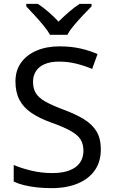

<svg xmlns="http://www.w3.org/2000/svg" viewBox="-20 -964 589 994"><path d="M502 -191Q502 -127 471 -82.5Q440 -38 382.5 -14Q325 10 247 10Q207 10 170.5 6Q134 2 104 -5.5Q74 -13 51 -24V-110Q87 -94 140.5 -81Q194 -68 251 -68Q304 -68 340 -82Q376 -96 394 -122Q412 -148 412 -183Q412 -218 397 -242Q382 -266 345.5 -286.5Q309 -307 244 -330Q183 -352 142 -380Q101 -408 80.5 -447.5Q60 -487 60 -542Q60 -599 89 -639.5Q118 -680 169.5 -702Q221 -724 288 -724Q347 -724 396 -713Q445 -702 485 -684L457 -607Q420 -623 376.5 -634Q333 -645 286 -645Q241 -645 211 -632Q181 -619 166 -595.5Q151 -572 151 -541Q151 -505 166 -481Q181 -457 215 -438Q249 -419 307 -397Q370 -374 413.5 -347.5Q457 -321 479.5 -284Q502 -247 502 -191ZM239 -784Q226 -807 204 -833.5Q182 -860 158 -886Q134 -912 116 -931V-944H176Q202 -927 230 -903Q258 -879 283 -852Q310 -879 338 -903Q366 -927 392 -944H454V-931Q435 -912 410.5 -886Q386 -860 363.5 -833.5Q341 -807 329 -784Z"/></svg>

Font: Noto Sans Oriya
Style: Regular
Weight: 400
Designer: Amélie Bonet and Sol Matas
Foundry: Google LLC
Version: Version 2.006